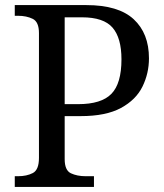

<svg xmlns="http://www.w3.org/2000/svg" viewBox="-20 -734 644 754"><path d="M38 0V-42H51Q85 -42 109 -54.5Q133 -67 133 -114V-604Q133 -648 108.5 -660Q84 -672 51 -672H38V-714H319Q445 -714 505 -658.5Q565 -603 565 -505Q565 -446 539.5 -394Q514 -342 455 -310Q396 -278 297 -278H234V-109Q234 -65 258.5 -53.5Q283 -42 316 -42H349V0ZM287 -325Q378 -325 417.5 -365.5Q457 -406 457 -501Q457 -585 422 -625.5Q387 -666 302 -666H234V-325Z"/></svg>

Font: Noto Serif Vithkuqi
Style: Regular
Weight: 400
Version: Version 1.005